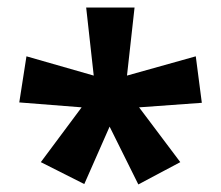

<svg xmlns="http://www.w3.org/2000/svg" viewBox="-20 -780 585 508"><path d="M336 -760 316 -580 498 -631 514 -508 348 -496 457 -351 346 -292 270 -445 203 -293 88 -351 196 -496 31 -509 50 -631 228 -580 208 -760Z"/></svg>

Font: Noto Sans Bassa Vah
Style: Regular
Weight: 400
Designer: Monotype Design Team
Foundry: Monotype Imaging Inc.
Version: Version 2.002